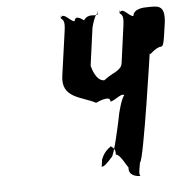

<svg xmlns="http://www.w3.org/2000/svg" viewBox="-50 -783 744 778"><g transform="rotate(-5 322.0 -394.5)"><path d="M579 -733C561 -733 522 -732 518 -702C501 -702 477 -742 465 -722C465 -722 467 -749 463 -719C471 -710 481 -711 474 -664L454 -517C450 -485 416 -483 378 -453C342 -453 328 -515 328 -517L348 -664C350 -681 370 -740 376 -719C376 -719 378 -752 374 -722C364 -712 338 -732 317 -702C317 -702 283 -732 279 -702C262 -702 238 -742 226 -722C226 -722 228 -749 224 -719C232 -710 242 -711 235 -664L210 -486C197 -395 281 -395 337 -365C337 -365 399 -395 395 -365C413 -365 448 -403 455 -382C455 -382 457 -415 453 -385C442 -376 425 -314 423 -297C421 -286 390 -139 379 -139C364 -121 346 -103 337 -105L341 -134C356 -174 385 -185 384 -185C366 -185 403 -184 398 -149C415 -149 437 -102 445 -92C441 -62 470 -54 490 -54C482 -63 491 -92 493 -109C508 -109 576 -582 571 -548C569 -531 584 -559 612 -568C630 -568 629 -572 642 -661C653 -741 615 -733 579 -733Z"/></g></svg>

Font: Hussar Przerywany
Style: Obl
Weight: 400
Foundry: Cannot Into Space Fonts
Version: Version 0.982